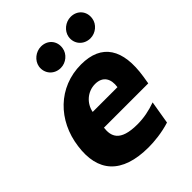

<svg xmlns="http://www.w3.org/2000/svg" viewBox="-219 -886 1014 1014"><g transform="rotate(-45 287.5 -379.5)"><path d="M261 -614.7C300.1 -614.7 335.9 -644.5 341.3 -681.8C349.4 -729.8 316.4 -769.2 267 -769.2C227.6 -769.2 191.4 -740.1 184.7 -702.4C177.2 -654.8 211.6 -614.7 261 -614.7ZM488.6 -769.2C449.2 -769.2 413 -740.1 406.2 -702.4C398.4 -654.5 433.2 -614.7 482.6 -614.7C521.7 -614.7 557.5 -644.5 562.9 -681.8C571 -729.8 538 -769.2 488.6 -769.2ZM349.4 -552.6C179 -552.6 55.4 -427.2 33.4 -258.5C9.9 -90.2 92.3 9.6 293 9.6C333.8 9.6 396 3.9 453.5 -14.6L475.1 -143.5C429.3 -127.1 384.6 -117.9 336.6 -117.9C206 -117.9 192.1 -173.7 198.9 -230.8H529.8L536.9 -274.1C565 -453.5 503.2 -552.6 349.4 -552.6ZM400.6 -331.7H215.6C225.9 -385.7 272 -427.2 328.8 -427.2C386.4 -427.2 409.1 -387.4 400.6 -331.7Z"/></g></svg>

Font: TID UI Extra Bold
Style: Italic
Weight: 800
Italic angle: -9.39999°
Designer: The TID Project Authors
Foundry: Bakken & Bæck
Version: Version 1.001;hotconv 1.0.109;makeotfexe 2.5.65596